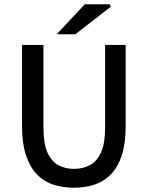

<svg xmlns="http://www.w3.org/2000/svg" viewBox="-20 -865 690 897"><path d="M325 12Q272 12 227.5 -3Q183 -18 151 -52Q119 -86 101 -141Q83 -196 83 -274V-655H183V-269Q183 -195 201.5 -153Q220 -111 252.5 -93.5Q285 -76 325 -76Q367 -76 400 -93.5Q433 -111 452 -153Q471 -195 471 -269V-655H567V-274Q567 -196 549.5 -141Q532 -86 499.5 -52Q467 -18 423 -3Q379 12 325 12ZM245 -705 376 -845H493L498 -834L332 -705Z"/></svg>

Font: Source Sans 3 Medium
Style: Regular
Weight: 500
Designer: Paul D. Hunt
Foundry: Adobe
Version: Version 3.052;hotconv 1.1.0;makeotfexe 2.6.0